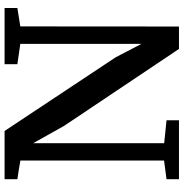

<svg xmlns="http://www.w3.org/2000/svg" viewBox="-2 -780 783 818"><g transform="rotate(-90 389.0 -371.5)"><path d="M34 0V-53L113.5 -63.5V-675.5Q100.5 -678 87.2 -680.2Q74 -682.5 60.8 -684.5Q47.5 -686.5 34 -688.5V-743H239.5L553.5 -269.5L610.5 -160V-676L524 -688.5V-743H763.5V-688.5L685 -676L684.5 0H589L261.5 -489L187.5 -621V-63L285 -53V0Z"/></g></svg>

Font: Merriweather 20pt SemiBold
Style: Regular
Weight: 600
Version: Version 2.100